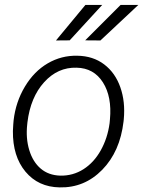

<svg xmlns="http://www.w3.org/2000/svg" viewBox="-20 -770 596 799"><path d="M32.7 0ZM36.6 -269Q45.4 -345.7 83.5 -409.4Q121.6 -473.1 178.5 -506.3Q235.4 -539.6 301.8 -538.1Q367.2 -537.1 413.3 -502.2Q459.5 -467.3 480.7 -407Q502 -346.7 495.1 -273.4L494.1 -264.2Q479.5 -139.2 405.5 -63.5Q331.5 12.2 228 9.8Q139.2 8.3 85.9 -55.7Q32.7 -119.6 33.7 -224.6L35.2 -252.4ZM93.3 -252.4Q86.9 -194.3 101.8 -145.3Q116.7 -96.2 149.4 -68.4Q182.1 -40.5 231 -39.1Q283.7 -38.1 327.4 -65.9Q371.1 -93.8 399.4 -144.5Q427.7 -195.3 436 -256.8L437.5 -272.9Q446.3 -367.2 408.4 -427Q370.6 -486.8 298.8 -488.3Q220.7 -490.7 163.8 -428Q106.9 -365.2 94.2 -261.2ZM481.9 -749.5H555.7L397.9 -601.6L334.5 -602.1ZM335.4 -749.5H405.3L270 -602.1L212.9 -601.6Z"/></svg>

Font: Roboto Light
Style: Italic
Weight: 300
Italic angle: -12°
Designer: Google
Version: Version 2.134; 2016; ttfautohint (v1.6)